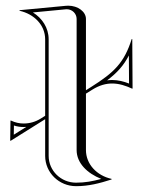

<svg xmlns="http://www.w3.org/2000/svg" viewBox="-20 -635 515 659"><path d="M275 -313.6 297.3 -327.5C321.4 -342.6 343.8 -348.4 364.9 -348.4C389 -348.4 411.4 -340.9 433 -331H435L434 -501H432C406.5 -419.9 371.9 -386.1 292 -336C286.3 -332.4 280.7 -328.9 275 -325.3V-570C275 -594.5 248 -615.5 213.9 -615.5C211 -615.5 208 -615.3 205 -615L47 -600V-598C97 -587 135 -549 135 -500V-237.6L119.7 -228C101.2 -216.4 81 -211.1 61.1 -211.1C46.6 -211.1 32 -214.3 18 -221H16L15 -152H17L135 -225.9V-100C135 -42 183 4 241 4C284.6 4 321.1 -5.7 363 -19V-21C312 -32.2 275 -71.8 275 -120ZM147 -500C147 -539.9 124.3 -572.9 93 -592.3L206.2 -603.1C207.4 -603.2 208.5 -603.2 209.7 -603.2C227.7 -603.2 243 -588.4 243 -570V-120C243 -75.3 279.3 -40.1 327.6 -20.9C297.8 -12.8 271.8 -8 241 -8C189.4 -8 147 -48.9 147 -100ZM70.1 -199.4 27.3 -172.6 27.8 -204.2C40.4 -200.3 49.7 -199.1 61.1 -199.1C64 -199.1 67.1 -199.2 70.1 -199.4ZM347.7 -359.2C382.4 -385.5 404.4 -410 422.3 -444.6L422.9 -348.3C404.8 -355.4 385.5 -360.4 364.9 -360.4C359.3 -360.4 353.5 -360 347.7 -359.2Z"/></svg>

Font: SortefaxS01
Style: Medium
Weight: 500
Designer: gluk
Foundry: gluk
Version: Version 0.261